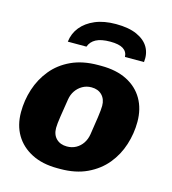

<svg xmlns="http://www.w3.org/2000/svg" viewBox="-110 -824 828 925"><g transform="rotate(15 303.5 -362.0)"><path d="M261 10Q186 10 132.5 -17.5Q79 -45 50.5 -93Q22 -141 22 -206Q22 -265 40 -321Q58 -377 95 -422.5Q132 -468 189 -494.5Q246 -521 323 -521H338Q414 -521 467 -494Q520 -467 548 -418.5Q576 -370 576 -305Q576 -247 558 -190.5Q540 -134 503 -89Q466 -44 409 -17Q352 10 275 10ZM278 -103Q303 -103 323 -114Q343 -125 356 -144.5Q369 -164 373 -189Q381 -239 386.5 -278Q392 -317 392 -336Q392 -369 372.5 -389Q353 -409 320 -409Q295 -409 275 -397.5Q255 -386 242 -367Q229 -348 225 -323Q217 -273 211 -234Q205 -195 205 -176Q205 -142 225 -122.5Q245 -103 278 -103ZM152 -592Q157 -634 182.5 -665.5Q208 -697 251.5 -715.5Q295 -734 355 -734Q419 -734 460 -715.5Q501 -697 519 -665.5Q537 -634 532 -592H437Q436 -618 415 -631.5Q394 -645 350 -645Q305 -645 279.5 -631.5Q254 -618 245 -592Z"/></g></svg>

Font: Chivo Medium ExtraBold
Style: Italic
Weight: 800
Italic angle: -8.05°
Version: Version 2.002